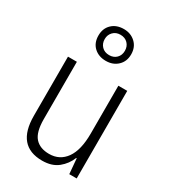

<svg xmlns="http://www.w3.org/2000/svg" viewBox="-198 -903 895 1010"><g transform="rotate(30 250.0 -397.5)"><path d="M223 10Q68 10 68 -173V-532H122V-184Q122 -105 151.5 -72Q181 -39 237 -39Q301 -39 337.5 -90Q374 -141 374 -242V-532H428V0H383L375 -92H372Q355 -49 318.5 -19.5Q282 10 223 10ZM251 -612Q207 -612 179 -638Q151 -664 151 -709Q151 -752 178.5 -778.5Q206 -805 251 -805Q293 -805 321.5 -778.5Q350 -752 350 -708Q350 -665 322 -638.5Q294 -612 251 -612ZM251 -647Q278 -647 295 -664Q312 -681 312 -708Q312 -735 295 -752.5Q278 -770 250 -770Q223 -770 206 -752.5Q189 -735 189 -709Q189 -682 206 -664.5Q223 -647 251 -647Z"/></g></svg>

Font: Noto Sans Mono ExtraCondensed Light
Style: Regular
Weight: 300
Width: 2
Designer: Monotype Design Team
Foundry: Monotype Imaging Inc.
Version: Version 2.014; ttfautohint (v1.8.4.7-5d5b)